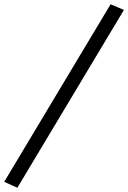

<svg xmlns="http://www.w3.org/2000/svg" viewBox="-145 -742 609 913"><path d="M-62.5 150.9 -125 122.6 380.9 -721.7 444.3 -694.8Z"/></svg>

Font: Elstob 18pt SemiBold
Style: Italic
Weight: 600
Italic angle: -20°
Designer: Peter S. Baker
Version: Version 1.015